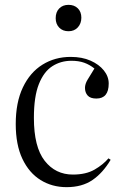

<svg xmlns="http://www.w3.org/2000/svg" viewBox="-20 -759 510 793"><path d="M255 14Q195 14 147.5 -15.5Q100 -45 72.5 -103Q45 -161 45 -247Q45 -336 74.5 -398Q104 -460 155.5 -492Q207 -524 272 -524Q319 -524 354 -508.5Q389 -493 409 -468Q429 -443 429 -414Q429 -352 378 -352Q353 -352 342 -364.5Q331 -377 331 -396Q331 -412 341.5 -429.5Q352 -447 370 -476Q350 -492 327.5 -500Q305 -508 275 -508Q231 -508 196 -485.5Q161 -463 140.5 -411.5Q120 -360 120 -272Q120 -152 164.5 -95Q209 -38 281 -38Q335 -38 370.5 -58.5Q406 -79 428 -105L437 -99Q405 -45 362 -15.5Q319 14 255 14ZM263 -630Q239 -630 224.5 -645Q210 -660 210 -684Q210 -709 224.5 -724Q239 -739 263 -739Q287 -739 301.5 -724.5Q316 -710 316 -686Q316 -662 301.5 -646Q287 -630 263 -630Z"/></svg>

Font: Literata 72pt Light
Style: Regular
Weight: 300
Designer: Latin by Veronika Burian and Jose Scaglione. Greek by Irene Vlachou. Cyrillic by Vera Evstafieva.
Foundry: TypeTogether
Version: Version 3.002